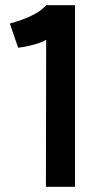

<svg xmlns="http://www.w3.org/2000/svg" viewBox="-20 -720 352 740"><path d="M18 -629 50 -536Q49 -536 60.5 -537.5Q72 -539 90 -543Q108 -547 127 -553Q146 -559 158 -567L157 0H269V-700H158Q140 -680 115 -666.5Q90 -653 67.5 -645Q45 -637 31 -633Q17 -629 18 -629Z"/></svg>

Font: Advent Pro Expanded
Style: Bold
Weight: 700
Width: 7
Designer: VivaRado, Andreas Kalpakidis
Foundry: VivaRado, Andreas Kalpakidis
Version: Version 3.000